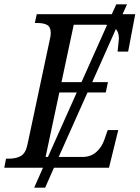

<svg xmlns="http://www.w3.org/2000/svg" viewBox="-39 -780 649 893"><path d="M508 -540Q514 -594 514 -600Q514 -630 500 -645L390 -398H463L453 -350H368L234 -50H344Q383 -50 409 -73Q435 -96 447 -132L462 -175H511L468 0H212L171 93H120L161 0H-19L-11 -42H1Q38 -42 59.5 -55.5Q81 -69 89 -109L192 -593Q197 -612 197 -626Q197 -654 181 -663.5Q165 -673 135 -673H123L132 -714H481L502 -760H552L531 -714H590L557 -540ZM340 -398 459 -664 452 -665H304L247 -398ZM318 -350H237L173 -50H184Z"/></svg>

Font: Noto Serif Narrow
Style: Italic
Weight: 400
Width: 4
Italic angle: -12°
Designer: Monotype Design Team
Foundry: Monotype Imaging Inc.
Version: Version 1.001